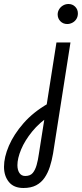

<svg xmlns="http://www.w3.org/2000/svg" viewBox="-94 -722 409 959"><path d="M23 217Q-25 217 -49.5 187Q-74 157 -74 111Q-74 63 -49.5 6Q-25 -51 23.5 -106.5Q72 -162 145 -204L161 -148Q104 -111 67 -65.5Q30 -20 11.5 24.5Q-7 69 -7 103Q-7 127 3 142Q13 157 32 157Q57 157 69.5 142Q82 127 89 102Q96 77 100 48L132 -155L136 -179L188 -510H258L171 45Q165 80 155 111Q145 142 128.5 166Q112 190 86.5 203.5Q61 217 23 217ZM242 -602Q221 -602 207.5 -616Q194 -630 194 -650Q194 -663 201 -675Q208 -687 220.5 -694.5Q233 -702 248 -702Q268 -702 281.5 -688.5Q295 -675 295 -655Q295 -639 287.5 -627Q280 -615 267.5 -608.5Q255 -602 242 -602Z"/></svg>

Font: MuseoModerno Thin Light
Style: Italic
Weight: 300
Italic angle: -9°
Version: Version 1.003